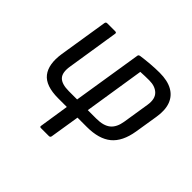

<svg xmlns="http://www.w3.org/2000/svg" viewBox="-161 -692 1068 1068"><g transform="rotate(45 373.0 -157.5)"><path d="M282 185Q272 185 274 175L301 0H233Q134 0 96.5 -48Q59 -96 73 -188L119 -478Q121 -488 131 -488H194Q205 -488 203 -478L155 -172Q146 -117 168.5 -93.5Q191 -70 247 -70H312L377 -479Q378 -487 389 -489Q424 -494 461.5 -497Q499 -500 532 -500Q593 -500 632 -478.5Q671 -457 686.5 -415.5Q702 -374 692 -313L670 -176Q655 -84 604 -42Q553 0 458 0H385L357 175Q355 185 345 185ZM396 -70H463Q519 -70 548 -93.5Q577 -117 585 -169L610 -327Q618 -379 592.5 -404Q567 -429 521 -429Q504 -429 486.5 -428.5Q469 -428 452 -427Z"/></g></svg>

Font: Sofia Sans Hairline
Style: Italic
Weight: 1
Italic angle: -9°
Designer: Botio Nikoltchev, Ani Petrova
Foundry: lettersoup
Version: Version 4.102